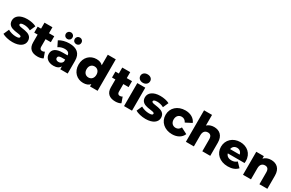

<svg xmlns="http://www.w3.org/2000/svg" viewBox="194 -2356 5938 3919"><g transform="rotate(30 3162.5 -396.5)"><path d="M258 9C432 9 525 -69 525 -168C525 -384 205 -301 205 -378C205 -399 228 -417 293 -417C341 -417 395 -407 449 -377L506 -505C452 -535 368 -551 292 -551C123 -551 29 -473 29 -371C29 -154 350 -238 350 -164C350 -140 328 -125 264 -125C198 -125 125 -145 75 -176L18 -47C71 -15 165 9 258 9Z M941 -522H817V-663H630V-522H550V-382H630V-197C630 -59 710 9 848 9C898 9 947 -1 980 -23L933 -154C917 -142 896 -136 875 -136C840 -136 817 -159 817 -199V-382H941Z M1372 -174C1356 -131 1319 -110 1276 -110C1231 -110 1204 -133 1204 -165C1204 -199 1226 -221 1288 -221H1372ZM1225 9C1303 9 1357 -18 1384 -69V0H1559V-301C1559 -473 1459 -551 1284 -551C1198 -551 1107 -528 1045 -487L1108 -360C1146 -389 1204 -407 1257 -407C1332 -407 1369 -376 1372 -320H1262C1095 -320 1023 -257 1023 -157C1023 -64 1095 9 1225 9ZM1198 -606C1243 -606 1277 -637 1277 -684C1277 -730 1243 -762 1198 -762C1154 -762 1120 -730 1120 -684C1120 -637 1154 -606 1198 -606ZM1410 -606C1454 -606 1488 -637 1488 -684C1488 -730 1454 -762 1410 -762C1365 -762 1331 -730 1331 -684C1331 -637 1365 -606 1410 -606Z M1964 -141C1899 -141 1848 -188 1848 -271C1848 -354 1899 -401 1964 -401C2029 -401 2080 -354 2080 -271C2080 -188 2029 -141 1964 -141ZM2264 -742H2076V-494C2040 -532 1989 -551 1925 -551C1777 -551 1659 -443 1659 -271C1659 -99 1777 9 1925 9C1996 9 2049 -12 2085 -55V0H2264Z M2774 -522H2650V-663H2463V-522H2383V-382H2463V-197C2463 -59 2543 9 2681 9C2731 9 2780 -1 2813 -23L2766 -154C2750 -142 2729 -136 2708 -136C2673 -136 2650 -159 2650 -199V-382H2774Z M3075 0V-542H2887V0ZM2981 -603C3050 -603 3096 -647 3096 -706C3096 -762 3050 -802 2981 -802C2912 -802 2866 -759 2866 -703C2866 -646 2912 -603 2981 -603Z M3395 9C3569 9 3662 -69 3662 -168C3662 -384 3342 -301 3342 -378C3342 -399 3365 -417 3430 -417C3478 -417 3532 -407 3586 -377L3643 -505C3589 -535 3505 -551 3429 -551C3260 -551 3166 -473 3166 -371C3166 -154 3487 -238 3487 -164C3487 -140 3465 -125 3401 -125C3335 -125 3262 -145 3212 -176L3155 -47C3208 -15 3302 9 3395 9Z M4020 9C4142 9 4236 -46 4274 -139L4129 -214C4103 -162 4064 -141 4019 -141C3953 -141 3900 -187 3900 -271C3900 -355 3953 -401 4019 -401C4064 -401 4103 -379 4129 -328L4274 -403C4236 -496 4142 -551 4020 -551C3839 -551 3710 -435 3710 -271C3710 -107 3839 9 4020 9Z M4696 -551C4632 -551 4575 -531 4533 -492V-742H4345V0H4533V-262C4533 -353 4580 -391 4642 -391C4698 -391 4732 -358 4732 -279V0H4919V-310C4919 -477 4823 -551 4696 -551Z M5201 -322C5211 -381 5254 -417 5314 -417C5373 -417 5416 -380 5426 -322ZM5333 9C5435 9 5511 -21 5563 -79L5464 -182C5427 -150 5392 -135 5338 -135C5268 -135 5219 -167 5204 -223H5599C5600 -238 5602 -256 5602 -270C5602 -448 5472 -551 5312 -551C5142 -551 5015 -435 5015 -271C5015 -110 5140 9 5333 9Z M6042 -551C5973 -551 5912 -528 5870 -483V-542H5691V0H5879V-262C5879 -353 5926 -391 5988 -391C6044 -391 6078 -358 6078 -279V0H6265V-310C6265 -477 6169 -551 6042 -551Z"/></g></svg>

Font: Montserrat-Alt1 ExtBd
Style: Regular
Weight: 800
Designer: Differentunic
Foundry: Differentunic
Version: Version 7.222